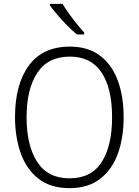

<svg xmlns="http://www.w3.org/2000/svg" viewBox="-20 -967 721 997"><path d="M622 -358Q622 -252 592 -169Q562 -86 499.5 -38Q437 10 341 10Q243 10 180.5 -38.5Q118 -87 88 -170.5Q58 -254 58 -359Q58 -529 130 -627Q202 -725 343 -725Q436 -725 498 -679Q560 -633 591 -550.5Q622 -468 622 -358ZM118 -358Q118 -212 173 -126.5Q228 -41 341 -41Q454 -41 508 -125.5Q562 -210 562 -358Q562 -509 507 -591Q452 -673 343 -673Q229 -673 173.5 -588.5Q118 -504 118 -358ZM305 -947Q318 -924 337.5 -897Q357 -870 378 -844Q399 -818 417 -798V-788H379Q356 -807 329 -834.5Q302 -862 278 -890Q254 -918 239 -939V-947Z"/></svg>

Font: Noto Sans Lao UI SemCond Light
Style: Regular
Weight: 300
Width: 4
Designer: Monotype Design Team
Foundry: Monotype Imaging Inc.
Version: Version 2.000; ttfautohint (v1.8.4.7-5d5b)